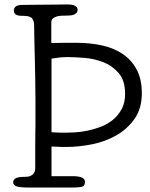

<svg xmlns="http://www.w3.org/2000/svg" viewBox="-20 -841 673 861"><path d="M91 -48Q109 -48 118.5 -53Q128 -58 132.5 -65Q137 -72 137.5 -79.5Q138 -87 138 -92Q138 -129 138 -155.5Q138 -182 138 -203Q138 -224 138.5 -242Q139 -260 139 -281.5Q139 -303 139 -330Q139 -357 139 -395Q139 -440 138 -488.5Q137 -537 136 -582.5Q135 -628 134 -666.5Q133 -705 133 -730Q133 -745 124.5 -757.5Q116 -770 84 -770H80Q58 -770 50 -776.5Q42 -783 42 -793Q42 -819 80 -819Q97 -819 125.5 -819.5Q154 -820 184 -820Q214 -820 240 -820.5Q266 -821 278 -821Q285 -821 294 -820.5Q303 -820 310.5 -817.5Q318 -815 323 -810Q328 -805 328 -797Q328 -788 322.5 -782.5Q317 -777 309 -774.5Q301 -772 292 -771.5Q283 -771 276 -771Q267 -771 255.5 -770.5Q244 -770 234 -767Q224 -764 217 -758Q210 -752 210 -740V-648Q234 -649 261 -649Q288 -649 325 -649Q386 -649 439 -637Q492 -625 531.5 -598Q571 -571 593.5 -528Q616 -485 616 -423Q616 -355 584 -309Q552 -263 502.5 -234.5Q453 -206 393 -194Q333 -182 277 -182Q268 -182 257 -182Q246 -182 235 -183Q223 -183 211 -184V-51H308Q330 -51 345.5 -45.5Q361 -40 361 -25Q361 -6 345.5 -3Q330 0 306 0H110Q72 0 55.5 -5Q39 -10 39 -24Q39 -35 50.5 -41.5Q62 -48 91 -48ZM283 -585Q264 -585 246 -583Q228 -581 211 -578V-248Q220 -247 231 -247Q240 -246 251.5 -246Q263 -246 276 -246Q291 -246 317 -247.5Q343 -249 372.5 -255Q402 -261 432 -272.5Q462 -284 486 -303.5Q510 -323 525.5 -351.5Q541 -380 541 -420Q541 -480 512 -513.5Q483 -547 442.5 -562.5Q402 -578 358 -581.5Q314 -585 283 -585Z"/></svg>

Font: Life Savers
Style: Bold
Weight: 700
Designer: Pablo Impallari, Rodrigo Fuenzalida, Brenda Gallo
Foundry: Pablo Impallari, Rodrigo Fuenzalida, Brenda Gallo
Version: Version 3.001; ttfautohint (v0.95) -l 8 -r 50 -G 200 -x 14 -